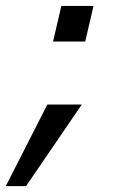

<svg xmlns="http://www.w3.org/2000/svg" viewBox="-49 -486 392 656"><path d="M132.3 -344.2 160.6 -465.8H270.5L242.2 -344.2ZM-29.3 149.9 112.8 -128.9H230.5L40 149.9Z"/></svg>

Font: HK Grotesk SmBold Legacy Italic
Style: Regular
Weight: 600
Italic angle: -13°
Designer: Alfredo Marco Pradil
Foundry: Hanken Design Co.
Version: Version 2.022;PS 002.022;hotconv 1.0.88;makeotf.lib2.5.64775